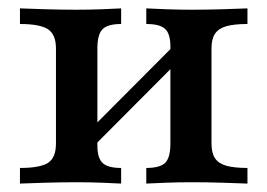

<svg xmlns="http://www.w3.org/2000/svg" viewBox="-20 -436 635 456"><path d="M327.4 0V-37.1Q359.7 -37.1 372.2 -49.2Q384.7 -61.3 384.7 -95.2V-325.8Q384.7 -355.6 372.2 -367.3Q359.7 -379 327.4 -379V-416.1Q342.7 -415.3 373 -414.1Q403.2 -412.9 435.5 -412.9Q471.8 -412.9 510.5 -414.1Q549.2 -415.3 567.7 -416.1V-379Q536.3 -379 517.7 -373.8Q499.2 -368.5 490.7 -356Q482.3 -343.5 482.3 -321V-95.2Q482.3 -72.6 490.7 -60.1Q499.2 -47.6 517.7 -42.3Q536.3 -37.1 567.7 -37.1V0Q549.2 -0.8 510.5 -2Q471.8 -3.2 435.5 -3.2Q403.2 -3.2 373 -2Q342.7 -0.8 327.4 0ZM27.4 0V-37.1Q75 -37.1 94 -49.2Q112.9 -61.3 112.9 -95.2V-321Q112.9 -354 94 -366.5Q75 -379 27.4 -379V-416.1Q46.8 -415.3 85.9 -414.1Q125 -412.9 162.1 -412.9Q193.5 -412.9 223 -414.1Q252.4 -415.3 267.7 -416.1V-379Q236.3 -379 223.8 -366.9Q211.3 -354.8 211.3 -321V-90.3Q211.3 -60.5 223.8 -48.8Q236.3 -37.1 267.7 -37.1V0Q252.4 -0.8 223 -2Q193.5 -3.2 162.1 -3.2Q125 -3.2 85.9 -2Q46.8 -0.8 27.4 0ZM198.4 -84.7 177.4 -111.3 396.8 -331.5 417.7 -304.8Z"/></svg>

Font: Playfair 9pt SemiBold
Style: Regular
Weight: 600
Designer: Claus Eggers Sørensen
Foundry: Claus Eggers Sørensen
Version: Version 2.001;gftools[0.9.30]